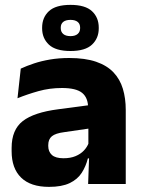

<svg xmlns="http://www.w3.org/2000/svg" viewBox="-20 -736 567 768"><path d="M483 0H332.5L337 -123L333.5 -130.5V-284L332.5 -304Q332.5 -345 308.5 -364.5Q284.5 -384 228 -384Q178.5 -384 134 -371.5Q89.5 -359 50 -343L63 -461.5Q86.5 -472.5 115.8 -482.2Q145 -492 180.5 -498Q216 -504 256.5 -504Q321 -504 364.5 -489Q408 -474 434 -446.5Q460 -419 471.5 -380.8Q483 -342.5 483 -296.5ZM176 11.5Q102.5 11.5 64.5 -25.5Q26.5 -62.5 26.5 -131V-144.5Q26.5 -217 71.2 -251.8Q116 -286.5 213.5 -299L345.5 -316.5L354.5 -224.5L237.5 -207.5Q202 -203 187.5 -191Q173 -179 173 -155.5V-152Q173 -129.5 187.5 -116.2Q202 -103 234 -103Q262 -103 282.2 -111.5Q302.5 -120 315.5 -133.8Q328.5 -147.5 335 -164.5L356.5 -102.5H331.5Q323.5 -70.5 306.8 -44.5Q290 -18.5 258.5 -3.5Q227 11.5 176 11.5ZM148.5 -622.5V-625.5Q148.5 -666 175.5 -691.2Q202.5 -716.5 262 -716.5Q321 -716.5 348 -691.2Q375 -666 375 -625.5V-622.5Q375 -583 348 -557.5Q321 -532 262 -532Q202.5 -532 175.5 -557.5Q148.5 -583 148.5 -622.5ZM223 -625.5V-623.5Q223 -608.5 233 -600Q243 -591.5 262 -591.5Q280.5 -591.5 290.5 -600Q300.5 -608.5 300.5 -623.5V-625.5Q300.5 -640.5 290.5 -648.5Q280.5 -656.5 262 -656.5Q243 -656.5 233 -648.5Q223 -640.5 223 -625.5Z"/></svg>

Font: Anek Malayalam Medium
Style: Bold
Weight: 700
Version: Version 1.003